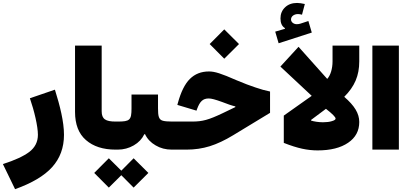

<svg xmlns="http://www.w3.org/2000/svg" viewBox="-143 -1031 2821 1323"><path d="M63 -354C92.8 -268.1 118.2 -161.1 118.2 -102.1C118.2 -53.2 98.1 -14.2 58.6 16.1C18.6 45.9 -42 73.7 -123 99.6L-39.1 272.5C76.7 231 162.1 180.7 216.3 120.6C270.5 60.5 297.9 -13.7 297.9 -102.1C297.9 -191.9 270.5 -301.3 235.4 -413.1Z M374 -260.3C374 -174.3 398.9 -109.4 449.2 -65.9C499.5 -22 567.4 0 653.8 0H654.3V-193.4H653.8C585 -193.4 557.6 -210 557.6 -264.6V-716.8H374Z M945.8 -379.4H763.2V-284.7C763.2 -203.1 751.5 -193.4 668.5 -193.4H654.3C636.7 -193.4 629.4 -165.5 629.4 -97.2C629.4 -28.3 636.7 0 654.3 0H668.5C708 0 745.1 -9.8 778.8 -29.3C812.5 -48.8 836.4 -74.7 851.6 -106.4H856.4C871.6 -74.2 896 -48.3 929.2 -29.3C961.9 -9.8 999 0 1040.5 0H1052.2V-193.4H1041.5C1013.2 -193.4 992.2 -195.3 978.5 -199.2C951.2 -207 945.8 -230 945.8 -284.7ZM606.9 261.7 692.9 176.3 777.8 261.7 879.4 160.6 777.8 59.6 692.9 145 606.9 59.6 506.3 160.6Z M1296.9 -538.6C1243.7 -538.6 1200.2 -521.5 1165.5 -487.3C1130.9 -453.1 1103.5 -397.5 1082.5 -320.8L1079.1 -308.1L1210.9 -268.6L1215.3 -280.8C1234.4 -332 1254.9 -352.5 1295.4 -352.5C1313.5 -352.5 1339.4 -345.7 1386.7 -328.6C1425.8 -313.5 1453.1 -303.7 1478.5 -297.9V-293L1390.1 -250.5C1294.4 -205.1 1252.4 -193.4 1181.2 -193.4H1052.2C1034.7 -193.4 1027.3 -167 1027.3 -97.2C1027.3 -27.3 1034.7 0 1052.2 0H1142.1C1198.2 0 1252 -7.8 1302.2 -23.4C1352.5 -39.1 1406.7 -64.5 1464.4 -99.6L1717.8 -253.4V-400.4C1686 -406.7 1652.8 -416 1617.7 -428.2C1582 -439.9 1538.1 -456.5 1485.8 -478.5C1380.4 -524.9 1336.9 -538.6 1296.9 -538.6ZM1402.3 -626.5 1503.9 -727.5 1402.3 -828.6 1301.8 -727.5Z M1957.5 -1003.4C1936.5 -1007.8 1919.4 -1010.7 1904.3 -1010.7C1870.6 -1010.7 1842.8 -1001 1821.8 -981C1800.3 -960.9 1789.6 -935.1 1789.6 -904.3C1789.6 -872.1 1799.8 -849.6 1820.3 -837.4V-832.5L1753.4 -813L1776.9 -732.9L2005.4 -806.6L1981.9 -886.2L1927.2 -868.2C1919.4 -865.7 1911.1 -864.3 1901.9 -864.3C1879.9 -864.3 1862.3 -878.9 1862.3 -897C1862.3 -918.5 1883.3 -934.1 1910.6 -934.1C1919.9 -934.1 1928.7 -932.1 1938 -929.7ZM1789.1 -572.3 2004.9 -370.6 1812.5 -234.4V-46.4C1860.8 -27.3 1902.8 -14.2 1939 -6.3C1974.6 1.5 2010.3 5.4 2045.4 5.4C2134.3 5.4 2204.6 -12.2 2255.9 -47.4C2307.1 -82 2332.5 -129.9 2332.5 -190.4C2332.5 -249.5 2299.8 -302.7 2229 -363.8C2300.8 -435.5 2332.5 -509.8 2332.5 -607.9V-716.8H2148.4V-607.9C2148.4 -558.6 2134.8 -512.2 2111.8 -487.3L1914.1 -708.5ZM2103 -281.2C2147.5 -246.6 2169.4 -224.1 2169.4 -213.9C2169.4 -207 2161.1 -201.2 2144 -196.3C2127 -190.9 2106.4 -188.5 2082.5 -188.5C2052.7 -188.5 2019.5 -193.8 2000.5 -200.2V-204.6Z M2605.5 -716.8H2422.9V0H2605.5Z"/></svg>

Font: Estedad Black
Style: Regular
Weight: 900
Designer: Amin Abedi
Version: Version 7.3